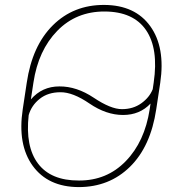

<svg xmlns="http://www.w3.org/2000/svg" viewBox="-20 -741 706 771"><path d="M339.4 -325.2Q272.5 -371.1 222.7 -370.6Q172.9 -370.6 139.6 -344.2Q106.4 -317.9 95.2 -278.8Q81.1 -152.3 132.8 -84Q184.6 -15.6 296.9 -16.1Q409.2 -15.6 484.9 -93.8Q561 -171.9 581.1 -302.2L584.5 -325.2Q541.5 -279.3 474.1 -279.3Q406.7 -279.3 339.4 -325.2ZM218.3 -394Q287.6 -394.5 356.4 -348.6Q424.8 -302.7 469.7 -302.7Q514.6 -302.7 547.4 -326.2Q580.1 -349.6 593.3 -382.8L597.2 -409.7Q617.2 -545.9 566.4 -620.1Q515.6 -694.3 400.4 -694.8Q286.1 -695.3 210 -617.2Q133.8 -539.1 114.3 -409.7L104 -341.8Q148.9 -394 218.3 -394ZM295.9 10.3Q172.9 9.8 111.3 -75.2Q49.8 -160.2 71.3 -302.2L87.4 -408.7Q109.4 -557.6 192.4 -639.6Q275.4 -721.7 398.4 -721.2Q522.5 -720.7 583.5 -635.7Q644.5 -550.8 623.5 -408.7L607.4 -302.2Q585 -152.8 502 -71.3Q418.9 10.3 295.9 10.3Z"/></svg>

Font: Roboto-ThinItalic
Style: Italic
Weight: 250
Italic angle: -12°
Designer: Google
Version: Version 1.100141; 2013; ttfautohint (v0.94.14-c901) -l 8 -r 